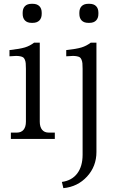

<svg xmlns="http://www.w3.org/2000/svg" viewBox="-20 -730 592 1009"><path d="M189 -90.8Q189 -63 201.2 -48.1Q213.4 -33.2 235.8 -33.2H268.1V0H37.1V-33.2H68.8Q91.3 -33.2 103.8 -48.1Q116.2 -63 116.2 -90.8V-368.2Q116.2 -386.2 115.2 -397Q114.3 -407.7 110.6 -416.3Q106.9 -424.8 101.8 -428.5Q96.7 -432.1 85.7 -434.3Q74.7 -436.5 62.7 -436Q50.8 -435.5 29.8 -434.1V-466.8Q84 -472.7 110.6 -480.7Q137.2 -488.8 159.2 -505.9H189ZM99.1 -657.2V-663.1Q99.1 -685.5 111.3 -697.8Q123.5 -710 146 -710H151.9Q174.3 -710 186.8 -697.8Q199.2 -685.5 199.2 -663.1V-657.2Q199.2 -634.8 186.8 -622.3Q174.3 -609.9 151.9 -609.9H146Q123.5 -609.9 111.3 -622.3Q99.1 -634.8 99.1 -657.2ZM305.2 226.1Q357.9 218.8 386 181.4Q414.1 144 414.1 83V-368.2Q414.1 -386.2 413.1 -397Q412.1 -407.7 408.4 -416.3Q404.8 -424.8 399.9 -428.5Q395 -432.1 384 -434.3Q373 -436.5 361.1 -436Q349.1 -435.5 328.1 -434.1V-466.8Q382.3 -472.7 408.4 -480.7Q434.6 -488.8 457 -505.9H486.8V68.8Q486.8 144 437.5 197.8Q388.2 251.5 313 258.8ZM397 -657.2V-663.1Q397 -685.5 409.2 -697.8Q421.4 -710 443.8 -710H450.2Q472.7 -710 484.9 -697.8Q497.1 -685.5 497.1 -663.1V-657.2Q497.1 -634.8 484.9 -622.3Q472.7 -609.9 450.2 -609.9H443.8Q421.4 -609.9 409.2 -622.3Q397 -634.8 397 -657.2Z"/></svg>

Font: LT Superior Serif
Style: Regular
Weight: 400
Designer: Daniel Lyons
Foundry: LyonsType
Version: Version 2.120;FEAKit 1.0